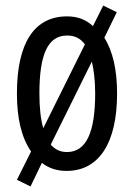

<svg xmlns="http://www.w3.org/2000/svg" viewBox="-20 -606 485 692"><path d="M402 -269C402 -353 387 -421 356 -470L401 -562L352 -586L315 -512C289 -536 259 -547 222 -547C104 -547 41 -452 41 -269C41 -180 57 -111 92 -60L41 42L90 66L131 -19C155 0 185 10 220 10C337 10 402 -91 402 -269ZM122 -269C122 -409 152 -478 222 -478C249 -478 270 -468 286 -446L136 -144C127 -174 122 -216 122 -269ZM323 -269C323 -129 291 -58 221 -58C198 -58 178 -67 163 -85L311 -384C318 -355 323 -317 323 -269Z"/></svg>

Font: Noto Sans Ethiopic ExtCond
Style: Regular
Weight: 400
Width: 2
Designer: Monotype Design Team
Foundry: Monotype Imaging Inc.
Version: Version 2.102